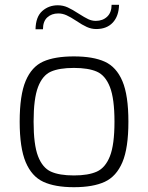

<svg xmlns="http://www.w3.org/2000/svg" viewBox="-20 -774 617 800"><path d="M62 -267Q62 -378 87 -437Q112 -496 160 -517.5Q208 -539 288 -539Q368 -539 416.5 -517Q465 -495 490 -436Q515 -377 515 -267Q515 -157 490 -98Q465 -39 416.5 -16.5Q368 6 288 6Q209 6 160.5 -16.5Q112 -39 87 -98.5Q62 -158 62 -267ZM457 -267Q457 -363 438 -411.5Q419 -460 383.5 -475.5Q348 -491 288 -491Q227 -491 192 -475.5Q157 -460 138.5 -411.5Q120 -363 120 -267Q120 -171 138.5 -123Q157 -75 192 -59Q227 -43 288 -43Q348 -43 383.5 -59Q419 -75 438 -123Q457 -171 457 -267ZM221 -752Q243 -752 262.5 -743Q282 -734 308 -717Q333 -701 348 -694Q363 -687 379 -687Q408 -687 426.5 -704.5Q445 -722 445 -754H476Q475 -707 450 -680Q425 -653 381 -653Q361 -653 342 -661.5Q323 -670 298 -687Q274 -703 257 -710.5Q240 -718 223 -718Q195 -718 177 -701.5Q159 -685 159 -652H128Q129 -704 156 -728Q183 -752 221 -752Z"/></svg>

Font: Exo Light
Style: Regular
Weight: 300
Designer: Natanael Gama
Foundry: Natanael Gama
Version: Version 1.500; ttfautohint (v1.6)